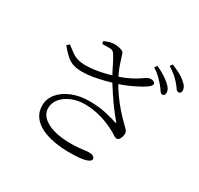

<svg xmlns="http://www.w3.org/2000/svg" viewBox="-179 -1046 1358 1312"><g transform="rotate(30 500.0 -390.0)"><path d="M866 -613Q855 -613 845 -629Q835 -645 819 -664Q803 -683 781.5 -704.5Q760 -726 727 -747L741 -767Q779 -749 806 -732Q833 -715 852 -698Q871 -681 879 -667Q887 -653 887 -637Q887 -625 881.5 -619Q876 -613 866 -613ZM512 47Q451 47 394.5 37Q338 27 292.5 5Q247 -17 220.5 -53Q194 -89 194 -140Q194 -193 229 -235Q264 -277 324.5 -301.5Q385 -326 460 -326Q533 -326 590.5 -313Q648 -300 683 -288Q697 -284 688 -294Q659 -328 631 -365.5Q603 -403 576 -444Q549 -485 522 -527Q505 -557 491 -585.5Q477 -614 463.5 -640.5Q450 -667 436 -688Q423 -708 402.5 -708.5Q382 -709 339 -708L335 -728Q361 -740 380.5 -744.5Q400 -749 414 -749Q438 -749 462 -742Q486 -735 490 -722Q498 -700 506 -672.5Q514 -645 527 -613Q540 -581 561 -543Q585 -499 614.5 -457.5Q644 -416 678 -377Q712 -338 748 -304Q766 -287 773 -278Q780 -269 781 -257Q781 -244 777 -230Q773 -216 765.5 -206.5Q758 -197 749 -197Q735 -197 722.5 -206Q710 -215 690 -226Q659 -243 621 -258Q583 -273 538 -282.5Q493 -292 442 -292Q386 -292 339.5 -272Q293 -252 265.5 -219Q238 -186 238 -144Q238 -85 305 -48Q372 -11 491 -11Q530 -11 555.5 -13.5Q581 -16 599 -18.5Q617 -21 633 -21Q654 -21 666 -13.5Q678 -6 678 6Q678 24 640 35.5Q602 47 512 47ZM313 -474Q269 -474 239 -485Q209 -496 184.5 -519Q160 -542 131 -577L149 -595Q180 -571 202.5 -555Q225 -539 251 -531.5Q277 -524 317 -524Q349 -524 389 -530Q429 -536 468 -546Q507 -556 536 -565Q598 -587 633 -605.5Q668 -624 687.5 -638Q707 -652 722 -660Q736 -668 753 -666.5Q770 -665 778 -656Q784 -648 780 -639Q776 -630 766 -621Q750 -608 718 -590Q686 -572 644.5 -553.5Q603 -535 556 -520Q527 -511 484 -500Q441 -489 396.5 -481.5Q352 -474 313 -474ZM955 -682Q942 -682 932.5 -697Q923 -712 906 -731Q889 -751 868 -769Q847 -787 813 -809L827 -827Q865 -812 892.5 -797Q920 -782 937 -767Q958 -750 966.5 -735.5Q975 -721 975 -705Q975 -694 969.5 -688Q964 -682 955 -682Z"/></g></svg>

Font: Noto Serif HK ExtraLight Light
Style: Regular
Weight: 300
Version: Version 2.002-H1;hotconv 1.1.0;makeotfexe 2.6.0